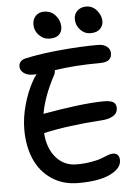

<svg xmlns="http://www.w3.org/2000/svg" viewBox="-65 -1024 795 1115"><g transform="rotate(-5 333.0 -466.5)"><path d="M492.2 -818.8Q458 -818.8 433.1 -845.2Q408.2 -871.6 408.2 -908.2Q408.2 -937.5 428.5 -956.3Q448.7 -975.1 479 -975.1Q517.1 -975.1 542 -945.3Q566.9 -915.5 566.9 -881.8Q566.9 -856.4 548.3 -837.6Q529.8 -818.8 492.2 -818.8ZM166 -897Q166 -927.7 184.6 -947.3Q203.1 -966.8 232.9 -966.8Q275.4 -966.8 300.8 -936.8Q326.2 -906.7 326.2 -871.1Q326.2 -842.8 308.3 -825.4Q290.5 -808.1 253.9 -808.1Q217.3 -808.1 191.7 -834.7Q166 -861.3 166 -897ZM347.2 42Q256.3 42 190.4 -2.7Q124.5 -47.4 92.3 -122.3Q60.1 -197.3 60.1 -293Q60.1 -363.3 80.6 -437.5Q101.1 -511.7 134.8 -571.8Q144 -589.4 159.2 -608.9Q153.3 -607.9 141.1 -607.9Q105.5 -607.9 84.7 -623.5Q64 -639.2 64 -661.1Q64 -694.3 100.1 -705.1Q191.9 -725.6 311.3 -736.3Q430.7 -747.1 527.8 -747.1Q562.5 -747.1 581.3 -731.4Q600.1 -715.8 600.1 -692.9Q600.1 -668 584.2 -654.5Q568.4 -641.1 529.8 -641.1Q388.7 -641.1 267.1 -623Q267.1 -613.8 262.2 -599.1Q197.3 -479.5 179.2 -376Q406.7 -417 534.2 -418Q573.2 -418 589.6 -407.2Q606 -396.5 606 -373Q606 -343.3 580.1 -327.4Q554.2 -311.5 513.2 -309.1Q317.9 -296.9 172.9 -264.2Q178.7 -175.3 225.6 -121.1Q272.5 -66.9 345.2 -66.9Q391.6 -66.9 430.9 -73.7Q470.2 -80.6 490.7 -88.9Q511.2 -97.2 529.8 -104Q548.3 -110.8 558.1 -110.8Q598.1 -110.8 598.1 -68.8Q598.1 -22 533.2 10Q468.3 42 347.2 42Z"/></g></svg>

Font: Shantell Sans Irregular
Style: Regular
Weight: 500
Designer: Stephen Nixon, Anya Danilova, Shantell Martin
Foundry: Arrow Type
Version: Version 1.006;[9816181b4]